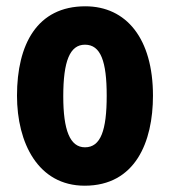

<svg xmlns="http://www.w3.org/2000/svg" viewBox="-20 -580 541 610"><path d="M466 -276C466 -458 381 -560 251 -560C98 -560 34 -439 34 -276C34 -126 101 10 249 10C410 10 466 -129 466 -276ZM181 -274C181 -386 202 -438 250 -438C300 -438 319 -385 319 -276C319 -166 300 -112 250 -112C202 -112 181 -167 181 -274Z"/></svg>

Font: Noto Sans Armenian ExtraCondensed ExtraBold
Style: Regular
Weight: 800
Width: 2
Designer: Monotype Design Team
Foundry: Monotype Imaging Inc.
Version: Version 2.008